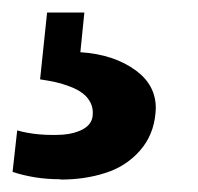

<svg xmlns="http://www.w3.org/2000/svg" viewBox="-26 -20 317 307"><path d="M-5.9 254.9 1.5 188.5Q16.6 192.9 36.1 194.8Q47.4 195.8 58.1 195.8Q66.4 195.8 74.7 195.3Q93.8 193.8 107.2 186.3Q120.6 178.7 122.1 165.5Q123.5 153.8 118.9 144.5Q114.3 135.3 106.2 129.2Q98.1 123 85.9 118.4Q73.7 113.8 62.7 111.3Q51.8 108.9 38.1 106.9L49.3 0H108.9L102.5 63.5Q156.2 66.9 191.4 92.8Q223.1 116.2 223.1 152.8Q223.1 156.2 222.7 160.2Q219.7 196.3 197.3 221.4Q174.8 246.6 141.6 256.8Q109.4 267.1 71.3 267.1Q70.3 266.6 69.3 266.6Q30.3 266.6 -5.9 254.9Z"/></svg>

Font: Oswald
Style: Demi-Bold
Weight: 600
Designer: Vernon Adams
Foundry: Vernon Adams
Version: 3.0; ttfautohint (v0.94.23-7a4d-dirty) -l 8 -r 50 -G 200 -x 